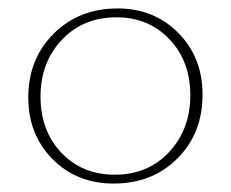

<svg xmlns="http://www.w3.org/2000/svg" viewBox="-20 -432 547 455"><path d="M249 3Q162 3 104.5 -55Q47 -113 47 -201Q47 -292 107 -352Q167 -412 259 -412Q345 -412 402.5 -354Q460 -296 460 -208Q460 -116 400.5 -56.5Q341 3 249 3ZM252 -18Q331 -18 381 -72Q431 -126 431 -206Q431 -287 381.5 -339Q332 -391 256 -391Q177 -391 126.5 -337.5Q76 -284 76 -203Q76 -122 125.5 -70Q175 -18 252 -18Z"/></svg>

Font: EauTestInfant Extralight
Style: Regular
Weight: 250
Designer: Christian Thalmann (Catharsis Fonts)
Version: Version 0.001;PS 000.001;hotconv 1.0.88;makeotf.lib2.5.64775